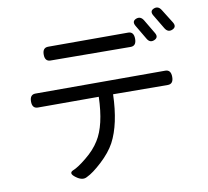

<svg xmlns="http://www.w3.org/2000/svg" viewBox="-93 -947 1186 1097"><g transform="rotate(-10 500.0 -398.5)"><path d="M236 -731H700Q733 -731 733 -689Q733 -648 700 -648L236 -651Q203 -651 203 -691Q203 -731 236 -731ZM85 -439Q85 -480 118 -480H871Q904 -480 904 -438Q904 -397 871 -397L554 -399Q549 -227 495 -125Q468 -75 414 -25Q361 24 326 40Q298 57 261 29Q224 2 254 -11Q283 -22 333 -63Q384 -104 413 -151Q466 -234 471 -399H118Q85 -399 85 -439ZM758 -801Q785 -812 802 -784L850 -703Q867 -675 840 -663Q813 -651 797 -679L748 -762Q732 -790 758 -801ZM868 -841Q895 -852 912 -824L962 -744Q979 -716 952 -704Q925 -692 908 -720L859 -802Q842 -830 868 -841Z"/></g></svg>

Font: Swei Gothic CJK TC Regular
Style: Regular
Weight: 400
Version: Version 2.129